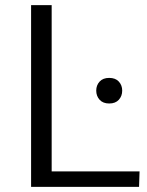

<svg xmlns="http://www.w3.org/2000/svg" viewBox="-20 -731 576 751"><path d="M101.6 0V-710.9H182.1V-60.5H525.9L523.9 0ZM407.2 -326.2Q382.8 -326.2 369.6 -340.8Q356.4 -355.5 356.4 -376.5Q356.4 -397.5 369.6 -411.9Q382.8 -426.3 407.2 -426.3Q431.6 -426.3 444.8 -411.9Q458 -397.5 458 -376.5Q458 -355.5 444.8 -340.8Q431.6 -326.2 407.2 -326.2Z"/></svg>

Font: Comme Light
Style: Regular
Weight: 300
Version: Version 1.000;gftools[0.9.27]